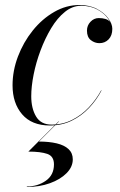

<svg xmlns="http://www.w3.org/2000/svg" viewBox="-20 -490 478 765"><path d="M178.5 10Q106.5 10 68.2 -34.5Q30 -79 30 -150Q30 -208 51.5 -264.8Q73 -321.5 110.2 -368Q147.5 -414.5 195.5 -442.2Q243.5 -470 296.5 -470Q337.5 -470 366.8 -454.2Q396 -438.5 411.8 -416.5Q427.5 -394.5 427.5 -375Q427.5 -348.5 412.8 -333.2Q398 -318 376 -318Q357.5 -318 342 -330Q326.5 -342 326.5 -368Q326.5 -388.5 340.5 -403.2Q354.5 -418 373.5 -418Q388 -418 400 -414.5Q412 -411 419.2 -401.8Q426.5 -392.5 426.5 -375H425.5Q425.5 -394.5 410.5 -415.8Q395.5 -437 368 -452Q340.5 -467 303 -467Q269 -467 238.8 -442.8Q208.5 -418.5 184 -377.8Q159.5 -337 141.5 -289Q123.5 -241 114 -193Q104.5 -145 104.5 -106.5Q104.5 -58 123.8 -25.8Q143 6.5 185.5 6.5Q229.5 6.5 267 -12.2Q304.5 -31 333.8 -62Q363 -93 383 -130L384.5 -129.5Q365 -92 335 -60.2Q305 -28.5 265.8 -9.2Q226.5 10 178.5 10ZM87 255V253Q130 253 162.5 230.2Q195 207.5 195 165Q195 132.5 168.5 123.2Q142 114 93 114L213 -6H215L135 74Q175.5 74 206 81.2Q236.5 88.5 253.2 104.2Q270 120 270 145Q270 175 245.2 200Q220.5 225 179 240Q137.5 255 87 255Z"/></svg>

Font: Bodoni Moda 96pt
Style: Italic
Weight: 400
Italic angle: -13°
Version: Version 2.004